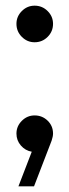

<svg xmlns="http://www.w3.org/2000/svg" viewBox="-20 -524 245 677"><path d="M167 -440Q167 -413 148 -394Q129 -375 102 -375Q76 -375 57 -394Q38 -413 38 -440Q38 -466 57 -485Q76 -504 102 -504Q129 -504 148 -485Q167 -466 167 -440ZM102 -117Q129 -117 148 -98.5Q167 -80 167 -53Q167 -43 162 -28L100 133H45L92 11Q69 7 53.5 -11Q38 -29 38 -53Q38 -79 57 -98Q76 -117 102 -117Z"/></svg>

Font: Atkinson Hyperlegible Pro
Style: Regular
Weight: 400
Designer: Elliott Scott, Megan Eiswerth, Linus Boman, Theodore Petrosky, Jacob Perez
Foundry: Braille Institute
Version: Version 1.5.1